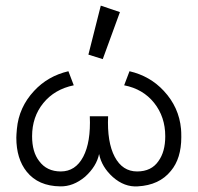

<svg xmlns="http://www.w3.org/2000/svg" viewBox="-20 -655 702 682"><path d="M623 -197Q624 -187 624 -168Q624 -92 587 -48Q546 3 469 7Q422 10 381 -26Q341 -62 332 -108Q323 -64 282 -27Q240 8 194 7Q116 6 75 -45Q38 -91 38 -166Q38 -175 40 -197Q47 -274 101 -332Q150 -385 223 -402L242 -352Q174 -338 134 -289Q94 -240 94 -171Q94 -115 119 -83Q146 -46 196 -46Q248 -46 275.5 -98Q303 -150 299 -242H364Q360 -150 387.5 -98Q415 -46 467 -46Q518 -46 543 -83Q567 -116 567 -171Q567 -240 527.5 -289.5Q488 -339 421 -352L440 -402Q513 -385 562 -332Q616 -274 623 -197ZM338 -635 406 -612 345 -445 294 -461Z"/></svg>

Font: GFS Neohellenic Rg
Style: Regular
Weight: 400
Designer: Takis Katsoulidis and George D. Matthiopoulos
Foundry: Takis Katsoulidis and George D. Matthiopoulos
Version: Version 1.0